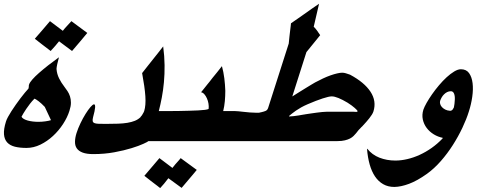

<svg xmlns="http://www.w3.org/2000/svg" viewBox="-84 -772 2576 1002"><path d="M149.4 -214.8V-214.4Q132.3 -232.4 117.2 -243.9Q102.1 -255.4 95.2 -257.3L94.7 -255.9Q83 -244.1 72.5 -230.5Q62 -216.8 53.2 -203.9Q44.4 -190.9 38.3 -180.7Q32.2 -170.4 29.8 -165.5L28.3 -162.6Q31.7 -156.2 40.5 -151.1Q49.3 -146 61.3 -142.8Q73.2 -139.6 87.4 -137.9Q101.6 -136.2 116.2 -136.2Q134.8 -136.2 153.6 -138.9Q172.4 -141.6 182.1 -145ZM371.6 -600.1Q352.5 -577.1 332 -552.7Q311.5 -528.3 292 -505.9L224.6 -556.2V-557.1Q215.3 -544.9 205.1 -533.4Q194.8 -522 187.5 -513.7V-514.2Q186 -511.7 183.8 -509.5Q181.6 -507.3 180.2 -505.9L172.9 -511.7Q154.3 -525.9 135.3 -540.3Q116.2 -554.7 97.7 -569.8Q118.2 -592.8 137.5 -615.5Q156.7 -638.2 176.8 -661.6L243.7 -611.3L243.2 -610.4Q248.5 -617.2 254.6 -624.5Q260.7 -631.8 267.6 -638.7Q272.9 -644 278.1 -650.1Q283.2 -656.2 288.6 -661.6ZM278.3 -193.4Q267.6 -159.2 245.1 -124.8Q222.7 -90.3 192.6 -62.5Q162.6 -34.7 127 -17.3Q91.3 0 54.2 0Q20 0 -5.9 -6.3Q-31.7 -12.7 -46.4 -28.6Q-61 -44.4 -63.2 -71Q-65.4 -97.7 -52.7 -138.2Q-49.8 -147.9 -42.2 -161.9Q-34.7 -175.8 -24.2 -192.1Q-13.7 -208.5 -1.5 -225.8Q10.7 -243.2 22.7 -259Q34.7 -274.9 45.7 -288.1Q56.6 -301.3 64.5 -309.6Q65.9 -314 65.9 -316.4Q65.9 -318.8 66.4 -322.3Q65.9 -326.2 67.9 -331.5Q71.3 -341.8 85 -357.4Q98.6 -373 119.9 -391.6Q141.1 -410.2 167.7 -431.2Q194.3 -452.1 223.6 -473.1Q218.3 -453.6 214.8 -437.5Q211.4 -421.4 210.9 -412.6Q212.9 -385.7 224.6 -362.5Q236.3 -339.4 250.5 -321.3Q259.8 -309.1 268.1 -296.6Q276.4 -284.2 281.2 -269.3Q286.1 -254.4 286.1 -235.8Q286.1 -217.3 278.3 -193.4Z M716.3 -35.6H689.5V-34.7Q687.5 -32.2 664.3 -21.5Q641.1 -10.7 602.5 1.2Q564 13.2 512.5 22.7Q460.9 32.2 402.8 32.2Q368.7 32.2 347.7 24.4Q326.7 16.6 316.9 2.4Q307.1 -11.7 307.4 -32.2Q307.6 -52.7 315.4 -77.6Q323.2 -102.1 335.9 -128.7Q348.6 -155.3 362.3 -177.2Q376 -199.2 388.2 -213.4Q400.4 -227.5 406.7 -227.5Q420.4 -227.5 401.9 -161.1Q398.4 -147.5 399.7 -140.4Q400.9 -133.3 408.2 -129.9Q415.5 -126.5 430.7 -126Q445.8 -125.5 470.2 -125.5Q503.9 -125.5 531.5 -126.5Q559.1 -127.4 581.1 -131.1Q603 -134.8 619.9 -141.6Q636.7 -148.4 649.4 -160.6Q650.4 -161.1 649.4 -160.9Q648.4 -160.6 649.4 -161.1Q649.9 -161.6 649.9 -162.6Q651.4 -163.6 651.6 -163.8Q651.9 -164.1 652.3 -165Q653.3 -166.5 654.1 -167.5Q654.8 -168.5 655.3 -168.9V-168Q657.7 -172.9 661.9 -179.2Q666 -185.5 668.5 -192.4Q677.7 -222.2 674.6 -269.5Q671.4 -316.9 657.7 -390.6Q672.9 -409.7 688.2 -429.4Q703.6 -449.2 720.2 -469.7Q731.9 -484.4 743.9 -499.5Q755.9 -514.6 767.6 -529.8Q774.4 -478.5 774.9 -431.9Q775.4 -385.3 771.5 -343Q767.6 -300.8 760.5 -263.4Q753.4 -226.1 745.1 -193.8L744.6 -192.4H766.1Z M942.9 114.7Q933.1 126.5 922.6 139.2Q912.1 151.9 902.3 163.1Q892.6 174.3 883.1 185.8Q873.5 197.3 863.8 208.5L794.9 158.2L795.4 157.2Q784.2 171.9 772.5 186.3Q760.7 200.7 752 209.5Q748.5 207 745.1 204.3Q741.7 201.7 738.8 199.2Q721.7 186 703.9 172.6Q686 159.2 669.4 145.5Q689.5 122.1 708.7 99.4Q728 76.7 748 53.2L815.4 104V105Q817.4 102.5 819.1 100.1Q820.8 97.7 823.2 95.2Q825.7 91.8 828.9 87.9Q832 84 834.5 81.5Q836.9 78.6 840.6 74.7Q844.2 70.8 846.7 67.9Q849.6 64.5 852.8 60.8Q856 57.1 858.9 53.2ZM1077.6 -35.6H691.9L741.2 -192.4H757.8Q777.8 -192.4 802.7 -192.4Q827.6 -192.4 853.5 -192.9Q879.4 -193.4 904.5 -194.1Q929.7 -194.8 950.4 -195.8Q971.2 -196.8 985.4 -198.7Q999.5 -200.7 1003.9 -203.1L1004.9 -205.1Q1006.3 -217.3 1003.9 -231.7Q1001.5 -246.1 995.8 -258.8Q990.2 -271.5 982.4 -280.3Q974.6 -289.1 965.3 -290.5Q973.1 -300.3 981.4 -310.5Q989.7 -320.8 996.6 -329.6Q1003.4 -337.9 1010.3 -346.4Q1017.1 -355 1024.4 -364.7Q1037.1 -380.4 1049.8 -395.8Q1062.5 -411.1 1074.2 -426.8Q1082.5 -396.5 1086.7 -363.3Q1090.8 -330.1 1091.8 -297.9Q1091.8 -271.5 1089.4 -244.4Q1086.9 -217.3 1081.1 -193.8L1080.6 -192.4H1127.4Z M1741.7 -189Q1750 -189 1756.3 -189Q1762.7 -189 1767.1 -188.5Q1772.5 -188 1775.9 -188Q1777.8 -188 1778.8 -188.5Q1781.7 -189.5 1781.2 -189.5L1782.2 -192.9Q1779.8 -197.3 1766.8 -209Q1753.9 -220.7 1729.5 -236.3Q1703.1 -252 1682.4 -260.5Q1661.6 -269 1647 -269Q1632.8 -269 1599.9 -258.3Q1566.9 -247.6 1521.5 -228Q1503.4 -220.2 1488 -211.7Q1472.7 -203.1 1460.7 -194.8Q1448.7 -186.5 1439.9 -179.4Q1431.2 -172.4 1425.8 -168L1424.3 -164.1Q1435.5 -164.6 1449 -166Q1462.4 -167.5 1473.6 -169.4Q1480.5 -170.4 1488 -171.9Q1495.6 -173.3 1502.4 -174.3Q1504.9 -174.8 1507.1 -175Q1509.3 -175.3 1511.2 -175.8Q1523.9 -177.7 1538.8 -179.9Q1553.7 -182.1 1568.6 -184.1Q1583.5 -186 1597.9 -187.5Q1612.3 -189 1624 -189ZM1864.7 -189.9Q1862.3 -182.6 1856.7 -173.6Q1851.1 -164.6 1843.5 -155Q1835.9 -145.5 1827.4 -135.7Q1818.8 -126 1810.1 -116.7L1805.7 -111.8Q1804.7 -110.8 1803.5 -109.9Q1802.2 -108.9 1801.3 -107.9L1797.4 -103.5Q1791.5 -98.1 1787.4 -93.3Q1783.2 -88.4 1780.8 -85Q1780.8 -84.5 1779.5 -83.3Q1778.3 -82 1777.8 -81.1L1772.9 -75.2Q1768.1 -69.3 1761 -62.3Q1753.9 -55.2 1742.9 -49.3Q1731.9 -43.5 1715.8 -39.6Q1699.7 -35.6 1676.8 -35.6H1233.4H1231.9H1229.5H1227.1H1054.2L1103.5 -192.4H1141.1Q1149.4 -192.4 1160.6 -191.2Q1171.9 -189.9 1185.5 -188.5Q1202.1 -186.5 1220 -185.1Q1237.8 -183.6 1253.9 -183.6H1267.6Q1270.5 -184.6 1273.4 -185.1Q1276.4 -185.5 1280.3 -186.5Q1291.5 -189 1301.5 -192.9Q1311.5 -196.8 1315.4 -209L1422.9 -544.9Q1424.8 -562 1426.5 -580.8Q1428.2 -599.6 1430.7 -616.7Q1431.6 -625 1432.9 -634.3Q1434.1 -643.6 1434.6 -650.4Q1450.7 -661.1 1467.5 -673.1Q1484.4 -685.1 1502 -697.3Q1522.5 -711.9 1542.2 -725.8Q1562 -739.7 1581.1 -752.4L1553.2 -632.3Q1561.5 -625 1570.6 -612.3Q1579.6 -599.6 1586.9 -588.4L1515.1 -500L1441.4 -268.6Q1461.4 -281.2 1479.7 -292.7Q1498 -304.2 1513.7 -313.7Q1529.3 -323.2 1541.5 -330.6Q1553.7 -337.9 1560.5 -341.8Q1581.1 -353 1601.6 -362.5Q1622.1 -372.1 1640.9 -378.7Q1659.7 -385.3 1675.5 -388.9Q1691.4 -392.6 1702.1 -392.6Q1710.4 -392.6 1720.7 -389.6Q1731 -386.7 1742.7 -382.3Q1817.4 -342.3 1849.6 -293.2Q1881.8 -244.1 1864.7 -189.9Z M2284.7 -211.4Q2286.6 -218.8 2287.8 -230Q2289.1 -241.2 2289.6 -252.4Q2290.5 -272 2285.4 -283.9Q2280.3 -295.9 2269 -295.9Q2258.3 -295.9 2249.3 -291.3Q2240.2 -286.6 2233.2 -279.5Q2226.1 -272.5 2220.9 -263.4Q2215.8 -254.4 2212.9 -245.6Q2210.9 -238.3 2213.1 -229.7Q2215.3 -221.2 2221.9 -213.6Q2228.5 -206.1 2239.3 -200.4Q2250 -194.8 2264.6 -193.8Q2273.4 -193.8 2278.3 -200.7V-200.2ZM2362.8 -189.9Q2350.6 -150.4 2329.1 -105Q2307.6 -59.6 2279.3 -15.1Q2251 29.3 2216.6 68.6Q2182.1 107.9 2144 135.3Q2093.3 171.4 2050.8 187.3Q2008.3 203.1 1974.1 203.6Q1940.9 203.6 1915.8 189.2Q1890.6 174.8 1873 148.7Q1855.5 122.6 1845.2 86.2Q1835 49.8 1831.5 6.3L1832.5 3.9Q1857.4 35.6 1896 50.8Q1934.6 65.9 1979.5 65.9Q2009.3 65.9 2041.7 58.3Q2074.2 50.8 2106.2 36.1Q2138.2 21.5 2168.7 0Q2199.2 -21.5 2225.6 -49.3L2226.6 -52.7Q2201.7 -57.6 2179.7 -71Q2157.7 -84.5 2142.8 -104.2Q2127.9 -124 2122.6 -148.4Q2117.2 -172.9 2125.5 -199.7Q2130.4 -213.9 2142.3 -235.1Q2154.3 -256.3 2170.7 -279.8Q2187 -303.2 2206.8 -326.7Q2226.6 -350.1 2246.8 -368.7Q2267.1 -387.2 2286.4 -398.9Q2305.7 -410.6 2321.3 -410.6Q2349.6 -410.6 2364 -390.4Q2378.4 -370.1 2382.3 -338.1Q2386.2 -306.2 2380.6 -266.8Q2375 -227.5 2362.8 -189.9Z"/></svg>

Font: XB Khoramshahr
Style: Bold Italic
Weight: 700
Italic angle: -12°
Designer: Behnam
Foundry: Irmug
Version: Version 8.005 2009